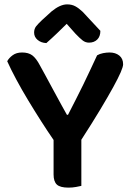

<svg xmlns="http://www.w3.org/2000/svg" viewBox="-20 -851 602 878"><path d="M543 -557Q543 -546 532 -520.5Q521 -495 498 -453Q475 -411 439 -351Q403 -291 352 -212V-1Q344 1 327.5 4Q311 7 293 7Q255 7 240 -7Q225 -21 225 -53V-211Q198 -250 168 -297Q138 -344 109 -392Q80 -440 55 -486.5Q30 -533 13 -571Q21 -586 38 -598.5Q55 -611 81 -611Q110 -611 127.5 -598Q145 -585 162 -553Q170 -539 187.5 -506.5Q205 -474 224.5 -438Q244 -402 261.5 -370Q279 -338 286 -326H291Q310 -363 327 -396.5Q344 -430 360 -462.5Q376 -495 391.5 -528.5Q407 -562 424 -598Q436 -605 451.5 -608Q467 -611 481 -611Q508 -611 525.5 -597Q543 -583 543 -557ZM285 -742Q265 -722 241 -699Q217 -676 192 -654Q168 -655 152 -668.5Q136 -682 136 -702Q136 -719 145 -730.5Q154 -742 172 -759L216 -799Q255 -831 287 -831Q308 -831 324 -822.5Q340 -814 358 -797L439 -710Q439 -684 424.5 -670Q410 -656 387 -656Q371 -656 358 -666Q345 -676 325 -697Z"/></svg>

Font: Baloo Chettan 2 SemiBold
Style: Regular
Weight: 600
Designer: Maithili Shingre, Unnati Kotecha and Ek Type
Foundry: Ek Type
Version: Version 1.640;hotconv 1.0.111;makeotfexe 2.5.65597; ttfautoh